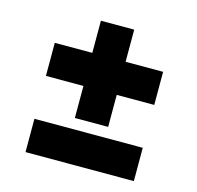

<svg xmlns="http://www.w3.org/2000/svg" viewBox="-99 -775 905 880"><g transform="rotate(15 353.0 -335.5)"><path d="M274 -209.5H432V-361.5H610V-518.5H432V-671H274V-518.5H96V-361.5H274ZM96 0H610V-158H96Z"/></g></svg>

Font: Spartan ExtraBold
Style: Regular
Weight: 800
Designer: Matt Bailey, Mirko Velimirovic
Foundry: Matt Bailey
Version: Version 1.003; ttfautohint (v1.8.3)